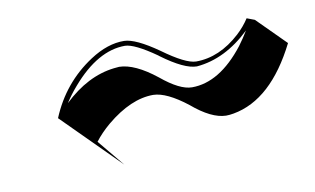

<svg xmlns="http://www.w3.org/2000/svg" viewBox="-40 -408 624 380"><g transform="rotate(-10 272.0 -217.5)"><path d="M70.3 -209Q97.7 -275.4 156.7 -314Q192.4 -337.4 225.6 -336.9Q248.5 -336.4 293 -305.2Q337.9 -272.5 358.9 -272Q406.2 -272 448.2 -310.5Q462.4 -323.7 472.2 -338.9L487.8 -333L544.4 -276.4Q491.7 -171.4 414.1 -157.7Q405.8 -156.2 398.9 -156.2Q369.6 -156.7 331.1 -189.5Q290.5 -221.2 263.7 -221.7Q218.8 -221.7 169.4 -180.7Q151.4 -165.5 139.2 -149.4L183.6 -95.7L127 -152.3ZM94.7 -234.9Q142.6 -280.8 196.3 -287.1Q202.1 -287.6 207 -288.1Q238.3 -287.6 280.8 -253.9Q317.9 -223.1 342.3 -223.1Q397.9 -223.1 447.8 -287.1Q458 -300.8 466.8 -315.4Q416.5 -267.1 358.9 -262.2Q334 -262.2 289.6 -294.9Q287.6 -296.4 287.1 -296.9Q244.6 -326.7 225.6 -327.1Q170.9 -327.1 118.2 -266.1Q105 -251 94.7 -234.9Z"/></g></svg>

Font: Linux Biolinum Shadow O
Style: Italic
Weight: 400
Italic angle: -12°
Designer: Philipp H. Poll
Foundry: Philipp H. Poll
Version: Version 0.6.2